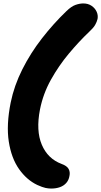

<svg xmlns="http://www.w3.org/2000/svg" viewBox="-20 -831 587 1114"><path d="M277 263Q262 263 244.5 259.5Q227 256 196 242Q135 213 90.5 150Q46 87 31 -9.5Q16 -106 42 -236Q62 -334 109.5 -428.5Q157 -523 223.5 -608.5Q290 -694 366 -767Q394 -794 418 -802.5Q442 -811 463 -811Q491 -811 511 -797.5Q531 -784 540.5 -763.5Q550 -743 546 -721Q542 -704 532 -686.5Q522 -669 498 -647Q438 -590 379.5 -520Q321 -450 275.5 -368.5Q230 -287 212 -196Q188 -73 222.5 8.5Q257 90 337 120Q368 131 378 149Q388 167 383 190Q379 214 364.5 230.5Q350 247 327.5 255Q305 263 277 263Z"/></svg>

Font: Shantell Sans Light ExtraBold
Style: Italic
Weight: 800
Italic angle: -11°
Version: Version 1.008;[ac192a2d6]